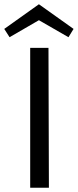

<svg xmlns="http://www.w3.org/2000/svg" viewBox="-29 -883 366 903"><path d="M154 -863 317 -747 293 -708 154 -788 16 -708 -9 -747ZM113 -658H199L201 0H113Z"/></svg>

Font: EauTestInfant Medium
Style: Regular
Weight: 500
Designer: Christian Thalmann (Catharsis Fonts)
Version: Version 0.001;PS 000.001;hotconv 1.0.88;makeotf.lib2.5.64775